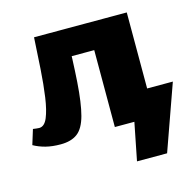

<svg xmlns="http://www.w3.org/2000/svg" viewBox="-103 -573 862 844"><g transform="rotate(-15 327.5 -151.0)"><path d="M501 14V-127H662L582 14ZM419 171 478 -127H662L556 171ZM115 12Q77 12 47.5 4.5Q18 -3 -7 -17L14 -85Q21 -84 29 -83Q37 -82 42 -82Q66 -82 80 -115.5Q94 -149 102 -205Q110 -261 114.5 -330.5Q119 -400 123 -473H265Q262 -328 255.5 -233.5Q249 -139 234.5 -85Q220 -31 191.5 -9.5Q163 12 115 12ZM364 0V-473H545V0ZM183 -350V-473H441V-350Z"/></g></svg>

Font: Ysabeau SC Black
Style: Regular
Weight: 900
Designer: Christian Thalmann (Catharsis Fonts)
Version: Version 2.001;gftools[0.9.30]; featfreeze: smcp